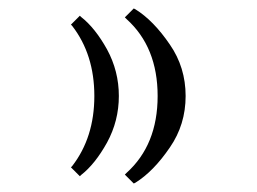

<svg xmlns="http://www.w3.org/2000/svg" viewBox="-20 -454 606 452"><path d="M379.9 -106.9Q341.3 -50.3 298.8 -23.9L294.9 -22L273.9 -43L277.8 -46.9Q351.1 -112.8 351.1 -228Q351.1 -343.3 277.8 -409.2L273.9 -413.1L294.9 -434.1L298.8 -432.1Q341.3 -405.8 379.9 -349.1Q417 -295.4 417 -228Q417 -160.6 379.9 -106.9ZM231.9 -118.2Q203.6 -67.4 170.9 -42L168 -39.1L147 -60.1L149.9 -63Q202.1 -130.4 202.1 -228Q202.1 -325.7 149.9 -393.1L147 -396L168 -417L170.9 -414.1Q203.6 -388.7 231.9 -337.9Q259.8 -286.6 259.8 -228Q259.8 -169.4 231.9 -118.2Z"/></svg>

Font: New Heterodox Mono
Style: Book
Weight: 400
Designer: Hao Chi Kiang <hello@hckiang.com>, Alexey Kryukov <alexios@thessalonica.org.ru>
Version: Version 0.0.3